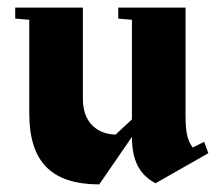

<svg xmlns="http://www.w3.org/2000/svg" viewBox="-20 -470 568 505"><path d="M528 -67 389 12Q357 -5 342 -34.5Q327 -64 327 -110L241 15Q147 15 102 -30.5Q57 -76 57 -171V-418L20 -421V-450H198V-211Q198 -166 221.5 -141.5Q245 -117 284 -116L327 -156V-418L291 -421V-450H468V-168Q468 -131 472.5 -113Q477 -95 487 -82L517 -97Z"/></svg>

Font: Rakkas
Style: Regular
Weight: 400
Designer: Zeynep Akay
Foundry: Zeynep Akay
Version: Version 2.000